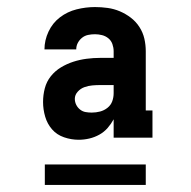

<svg xmlns="http://www.w3.org/2000/svg" viewBox="-20 -713 540 544"><path d="M203 -317Q182 -317 161.5 -324Q141 -331 127.5 -346.5Q114 -362 108 -382.5Q102 -403 102 -424Q102 -444 107 -463Q112 -482 124 -497Q136 -512 152.5 -522Q169 -532 187.5 -538Q206 -544 225.5 -546.5Q245 -549 264 -549H302V-568Q302 -578 298.5 -588Q295 -598 287 -604.5Q279 -611 269 -613.5Q259 -616 249 -616Q239 -616 229.5 -614Q220 -612 212.5 -606Q205 -600 200.5 -591.5Q196 -583 196 -573H106Q106 -599 117.5 -623.5Q129 -648 150 -664Q171 -680 197 -686.5Q223 -693 249 -693Q267 -693 285 -690.5Q303 -688 319.5 -681Q336 -674 350.5 -663Q365 -652 375 -636.5Q385 -621 389 -603.5Q393 -586 393 -568V-400H412V-323H302V-375Q295 -362 285 -350.5Q275 -339 261.5 -331.5Q248 -324 233 -320.5Q218 -317 203 -317ZM240 -394Q252 -394 263.5 -397Q275 -400 284.5 -407.5Q294 -415 298 -426Q302 -437 302 -449V-472H264Q253 -472 241.5 -471Q230 -470 219 -466Q208 -462 200 -453Q192 -444 192 -433Q192 -424 196 -416Q200 -408 207 -402.5Q214 -397 222.5 -395.5Q231 -394 240 -394ZM107 -189V-247H393V-189Z"/></svg>

Font: Iosevka Curly Slab Extrabold
Style: Regular
Weight: 800
Monospace: yes
Designer: Belleve Invis
Foundry: Belleve Invis
Version: Version 22.1.2; ttfautohint (v1.8.4)